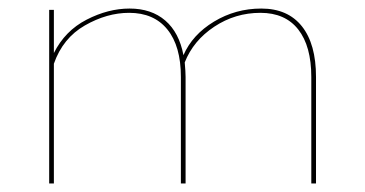

<svg xmlns="http://www.w3.org/2000/svg" viewBox="-20 -429 854 449"><path d="M719 -249V0H708V-249Q708 -321 677.5 -360Q647 -399 589 -399Q530 -399 481 -366.5Q432 -334 412 -283Q414 -261 414 -249V0H403V-249Q403 -321 371.5 -360Q340 -399 282 -399Q230 -399 178.5 -369.5Q127 -340 106 -280V0H95V-406H106V-305Q132 -357 182.5 -383Q233 -409 283 -409Q334 -409 366.5 -381Q399 -353 409 -300Q430 -348 480.5 -378.5Q531 -409 591 -409Q653 -409 686 -367.5Q719 -326 719 -249Z"/></svg>

Font: Ysabeau Hairline
Style: Regular
Weight: 100
Designer: Christian Thalmann (Catharsis Fonts)
Version: Version 0.003